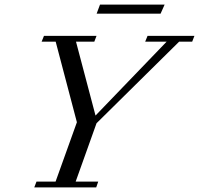

<svg xmlns="http://www.w3.org/2000/svg" viewBox="-20 -820 871 840"><path d="M402.8 -760.3 417.5 -799.8H700.2L682.6 -760.3ZM129.9 0 139.6 -25.4H223.1L316.4 -285.2L223.6 -637.7H162.1L172.4 -663.1H402.3L392.6 -637.7H312.5L397.9 -314.5L709 -637.7H615.2L625.5 -663.1H830.6L820.8 -637.7H763.7L402.3 -280.8L311 -25.4H409.7L400.9 0Z"/></svg>

Font: Elstob
Style: Italic
Weight: 400
Italic angle: -20°
Designer: Peter S. Baker
Version: Version 1.015